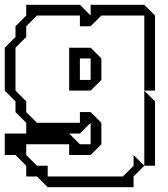

<svg xmlns="http://www.w3.org/2000/svg" viewBox="-20 -560 706 805"><path d="M315 -225H360V-315H315ZM585 135V-180L630 -135V135ZM270 0 315 45H360V-45L315 0ZM90 0V-45L45 -90V-135L0 -180V-360L45 -405V-450L90 -495V-540H315L360 -495V-540H585L630 -495V-180H585V-495H405L360 -450H315V-495H135L90 -450V-405L45 -360V-180L90 -135V-90L135 -45H315V-90H360L405 -45V45L360 90H270V45H90V90L135 135H180V180H495L540 135V90L585 135L540 180V225H180L135 180H90V135L45 90H0V0ZM270 -180V-360H360L405 -315V-225L360 -180Z"/></svg>

Font: Rubik Iso
Style: Regular
Weight: 400
Designer: Hubert and Fischer, NaN
Foundry: Hubert and Fischer, NaN
Version: Version 2.200